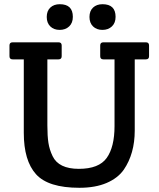

<svg xmlns="http://www.w3.org/2000/svg" viewBox="-20 -880 753 912"><path d="M205 -598V-284Q205 -234 210 -201.5Q215 -169 230 -138Q259 -78 354.5 -78Q450 -78 487 -130Q524 -182 524 -281V-598H471Q456 -598 456 -613V-664Q456 -679 471 -679H673Q688 -679 688 -664V-613Q688 -598 673 -598H620V-260Q620 -150 568 -74Q540 -34 486.5 -11Q433 12 357 12Q209 12 151 -52.5Q93 -117 93 -249V-598H40Q25 -598 25 -613V-664Q25 -679 40 -679H258Q273 -679 273 -664V-613Q273 -598 258 -598ZM467 -860Q529 -860 529 -800Q529 -771 511.5 -754.5Q494 -738 466.5 -738Q439 -738 422 -754.5Q405 -771 405 -799.5Q405 -828 422 -844Q439 -860 467 -860ZM264 -860Q326 -860 326 -800Q326 -771 308.5 -754.5Q291 -738 263.5 -738Q236 -738 219 -754.5Q202 -771 202 -799.5Q202 -828 219 -844Q236 -860 264 -860Z"/></svg>

Font: Crete Round
Style: Regular
Weight: 400
Designer: Veronika Burian
Foundry: TypeTogether
Version: Version 1.001